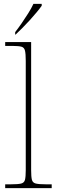

<svg xmlns="http://www.w3.org/2000/svg" viewBox="-20 -979 296 999"><path d="M7 0V-20H37Q74 -20 90 -24Q106 -28 110 -43.5Q114 -59 114 -94V-662Q114 -699 110 -715.5Q106 -732 91.5 -736Q77 -740 47 -740H7V-760H142V-94Q142 -59 146 -43.5Q150 -28 166.5 -24Q183 -20 219 -20H249V0ZM59 -812Q74 -831 92 -857Q110 -883 127 -910Q144 -937 154 -959H197V-949Q188 -936 171.5 -916Q155 -896 135 -874Q115 -852 95.5 -832.5Q76 -813 61 -799H59Z"/></svg>

Font: Noto Serif Armenian Thin
Style: Regular
Weight: 250
Version: Version 2.007